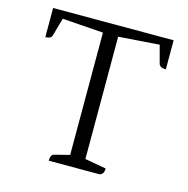

<svg xmlns="http://www.w3.org/2000/svg" viewBox="-97 -734 811 828"><g transform="rotate(15 308.5 -320.5)"><path d="M192 0Q192 -27 208 -31L275 -48V-594L92 -607L70 -528Q66 -511 40 -511V-641H578V-511Q551 -511 546 -528L525 -607L343 -594V-48L438 -31Q438 -19 434.5 -12Q431 -5 420 0Z"/></g></svg>

Font: Petrona Light
Style: Regular
Weight: 300
Designer: Ringo R. Seeber
Foundry: Ringo R. Seeber
Version: Version 2.001; ttfautohint (v1.8.3)